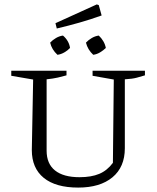

<svg xmlns="http://www.w3.org/2000/svg" viewBox="-20 -841 709 869"><path d="M334 8Q232 8 178 -36Q124 -80 124 -162L130 -481L31 -498V-521H281V-500Q264 -495 242 -490Q220 -485 191 -482V-159Q191 -100 229 -69.5Q267 -39 340 -39Q393 -39 429 -54Q465 -69 491 -104L495 -481L399 -498V-521H636V-500Q619 -495 599.5 -489.5Q580 -484 545 -482V-170Q545 -85 489 -38.5Q433 8 334 8ZM237 -712 231 -736 418 -821 427 -818 440 -771Q390 -753 339 -738.5Q288 -724 237 -712ZM240 -593Q214 -617 207 -648Q218 -660 233.5 -669Q249 -678 265 -680Q292 -657 297 -624Q287 -613 271.5 -604Q256 -595 240 -593ZM402 -593Q377 -616 369 -648Q380 -660 395.5 -669Q411 -678 427 -680Q439 -669 447.5 -654.5Q456 -640 459 -624Q448 -613 433 -604Q418 -595 402 -593Z"/></svg>

Font: Piazzolla SC Light
Style: Regular
Weight: 300
Designer: Juan Pablo del Peral
Foundry: Huerta Tipografica
Version: Version 1.330